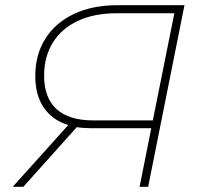

<svg xmlns="http://www.w3.org/2000/svg" viewBox="-20 -720 776 740"><path d="M691 -700 551 0H518L563 -226H329Q299 -226 276 -230L70 0H29L243 -238Q182 -257 149 -305Q116 -353 116 -427Q116 -509 154.5 -570.5Q193 -632 264.5 -666Q336 -700 433 -700ZM338 -256H569L652 -669H431Q343 -669 280 -639.5Q217 -610 183.5 -555.5Q150 -501 150 -429Q150 -342 198.5 -299Q247 -256 338 -256Z"/></svg>

Font: Montserrat Alternates ExLight
Style: Italic
Weight: 275
Italic angle: -11.3°
Designer: Julieta Ulanovsky
Foundry: Julieta Ulanovsky
Version: Version 7.200